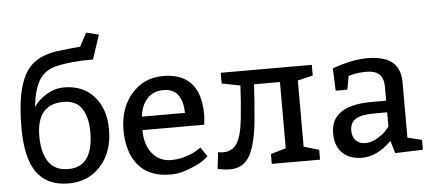

<svg xmlns="http://www.w3.org/2000/svg" viewBox="-53 -938 2408 1069"><g transform="rotate(-5 1150.5 -404.0)"><path d="M530 -801 485 -666Q358 -666 277 -646Q213 -630 182 -579Q151 -528 140 -430Q167 -470 213.5 -497.5Q260 -525 310 -525Q417 -525 478.5 -454.5Q540 -384 540 -270Q540 -146 471 -68Q402 10 290 10Q172 10 113.5 -70Q55 -150 55 -320Q55 -453 77 -537Q99 -621 141 -663Q183 -705 252 -722Q286 -730 352 -736.5Q418 -743 420 -743L460 -818ZM295 -70Q435 -70 435 -265Q435 -347 403 -396Q371 -445 300 -445Q150 -445 150 -265Q150 -176 185 -123Q220 -70 295 -70Z M1070 -250H725Q725 -168 765 -119Q805 -70 870 -70Q914 -70 956 -84Q998 -98 1018 -112L1038 -125L1073 -73Q1063 -64 1044 -50Q1025 -36 969 -13Q913 10 860 10Q742 10 681 -61.5Q620 -133 620 -260Q620 -381 688.5 -460.5Q757 -540 865 -540Q1075 -540 1075 -305Q1075 -294 1073.5 -281Q1072 -268 1071 -259ZM729 -325H969Q969 -386 943 -424Q917 -462 860 -462Q802 -462 768 -423Q734 -384 729 -325Z M1611 -450V-80L1696 -55V0H1426V-55L1511 -80V-450H1366Q1361 -354 1352 -258Q1340 -122 1304.5 -56Q1269 10 1192 10Q1163 10 1123 2L1134 -91Q1148 -88 1163 -88Q1213 -88 1239.5 -128.5Q1266 -169 1276 -265Q1286 -361 1290 -450L1187 -470V-530H1696V-470Z M1816 -375 1811 -500Q1921 -540 2006 -540Q2097 -540 2144 -504Q2191 -468 2191 -385V-80L2271 -60V-5L2116 0L2095 -70Q2015 10 1931 10Q1860 10 1820.5 -29.5Q1781 -69 1781 -140Q1781 -295 2011 -295H2091V-375Q2091 -465 1996 -465Q1969 -465 1944 -461.5Q1919 -458 1907 -454L1895 -450L1881 -375ZM2091 -230H2021Q1946 -230 1914.5 -210Q1883 -190 1883 -145Q1883 -111 1902.5 -90.5Q1922 -70 1956 -70Q1989 -70 2023 -90Q2057 -110 2074 -130L2091 -150Z"/></g></svg>

Font: Bitter
Style: Regular
Weight: 400
Designer: Sol Matas
Foundry: Sol Matas
Version: Version 1.300;PS 001.300;hotconv 1.0.70;makeotf.lib2.5.58329